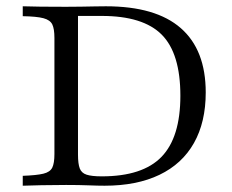

<svg xmlns="http://www.w3.org/2000/svg" viewBox="-20 -591 738 611"><path d="M52.4 0V-31.5Q96.8 -33.1 118.1 -38.3Q139.5 -43.5 146.4 -57.7Q153.2 -71.8 153.2 -100.8V-470.2Q153.2 -499.2 146.4 -513.3Q139.5 -527.4 118.1 -533.1Q96.8 -538.7 52.4 -539.5V-571Q75.8 -570.2 109.3 -569.8Q142.7 -569.4 189.5 -569.4Q214.5 -569.4 237.9 -569.8Q261.3 -570.2 281.9 -570.6Q302.4 -571 316.9 -571Q475.8 -571 555.2 -501.6Q634.7 -432.3 634.7 -296.8Q634.7 -202.4 597.2 -135.9Q559.7 -69.4 487.5 -34.7Q415.3 0 312.9 0Q291.9 0 261.7 -1.2Q231.5 -2.4 190.3 -2.4Q148.4 -2.4 111.7 -1.6Q75 -0.8 52.4 0ZM304 -29.8Q433.9 -29.8 494 -91.9Q554 -154 554 -286.3Q554 -421 494.8 -480.6Q435.5 -540.3 304 -540.3H228.2V-99.2Q228.2 -69.4 233.9 -54.8Q239.5 -40.3 255.6 -35.1Q271.8 -29.8 304 -29.8Z"/></svg>

Font: Playfair 12pt Light
Style: Regular
Weight: 300
Designer: Claus Eggers Sørensen
Foundry: Claus Eggers Sørensen
Version: Version 2.000;gftools[0.9.28]